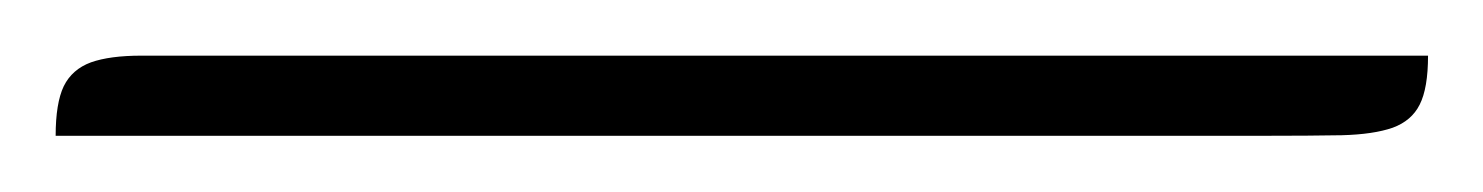

<svg xmlns="http://www.w3.org/2000/svg" viewBox="-20 -20 533 69"><path d="M0 28.8Q0 17.1 2.9 11Q5.9 4.9 12.7 2.4Q19.5 0 30.8 0Q42 0 59.1 0H493.2Q493.2 11.7 490.2 17.6Q487.3 23.4 480.5 25.9Q473.6 28.3 462.2 28.6Q450.7 28.8 434.1 28.8Z"/></svg>

Font: Unique
Style: Regular
Weight: 400
Designer: Anna Pocius (aka Artmaker)
Foundry: Anna Pocius
Version: Version 1.000 2013 initial release